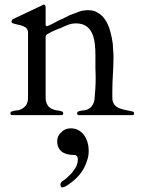

<svg xmlns="http://www.w3.org/2000/svg" viewBox="-20 -497 608 829"><path d="M25 -8C25 -3 27 -1 30 0H248C251 -1 253 -3 253 -8C253 -17 240 -18 230 -20C222 -20 214 -23 206 -26C189 -33 177 -49 177 -76V-339C178 -342 179 -345 182 -348C200 -360 228 -371 242 -376C264 -386 282 -396 308 -396C381 -396 392 -329 392 -257V-201C393 -184 393 -169 393 -154C393 -127 391 -102 389 -80C389 -45 369 -20 336 -20C326 -18 313 -17 313 -8C313 -3 315 -1 318 0H554C557 -1 559 -3 559 -8C559 -16 549 -16 541 -18C503 -26 465 -30 465 -76V-104C465 -156 470 -196 470 -247C470 -259 470 -272 468 -288C468 -319 459 -351 452 -376C441 -404 427 -429 402 -442C391 -450 377 -453 361 -453C356 -453 352 -453 347 -452C342 -452 337 -451 331 -450C314 -444 302 -439 282 -432C272 -426 258 -420 243 -413C227 -406 207 -393 184 -384H181C179 -384 178 -386 177 -389V-465C177 -473 174 -477 169 -477C168 -477 167 -477 166 -476L162 -474L37 -415C34 -414 32 -412 32 -410C30 -408 30 -406 30 -405C30 -402 30 -400 32 -398C55 -387 101 -391 101 -356V-76C101 -61 98 -50 92 -42C82 -30 67 -20 48 -20C38 -18 25 -17 25 -8ZM248 312C260 312 270 303 278 298C313 274 343 241 356 196C361 183 363 169 363 154C363 104 336 57 285 57C269 57 253 64 245 74C235 82 227 95 227 112C227 154 256 172 298 172C308 172 310 174 314 180C314 182 315 184 316 186V192C316 211 308 227 298 239C290 253 274 265 264 275C258 281 241 287 241 299C241 304 242 312 248 312Z"/></svg>

Font: fbb
Style: Regular
Weight: 400
Designer: David J. Perry, Michael Sharpe
Version: Version 1.045